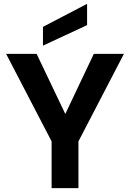

<svg xmlns="http://www.w3.org/2000/svg" viewBox="-20 -981 678 1001"><path d="M249 0V-244L12 -700H171L339 -348H302L469 -700H626L389 -244V0ZM204 -743V-841L434 -961V-850Z"/></svg>

Font: DM Sans 24pt ExtraBold
Style: Regular
Weight: 800
Designer: Colophon Foundry, Jonny Pinhorn
Foundry: Colophon Foundry
Version: Version 4.004;gftools[0.9.30]